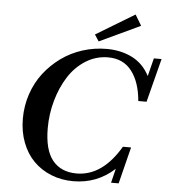

<svg xmlns="http://www.w3.org/2000/svg" viewBox="-59 -920 868 984"><g transform="rotate(5 375.5 -427.5)"><path d="M421.9 -712.9 399.9 -746.6 598.6 -866.7 631.8 -811.5ZM354 12.2Q293 12.2 240.7 -8.8Q188.5 -29.8 150.4 -67.9Q112.3 -106 90.8 -162.1Q69.3 -218.3 69.3 -285.2Q69.3 -351.1 89.8 -412.1Q110.4 -473.1 147.5 -521Q184.6 -568.8 233.9 -604.5Q283.2 -640.1 343.3 -659.2Q403.3 -678.2 466.8 -678.2Q540 -678.2 597.9 -649.2Q655.8 -620.1 688 -558.1L711.4 -650.9H751L693.4 -426.3H650.9Q642.6 -523.4 599.1 -579.6Q555.7 -635.7 478 -635.7Q415.5 -635.7 362.5 -602.3Q309.6 -568.8 274.7 -513.9Q239.7 -459 220.2 -389.6Q200.7 -320.3 200.7 -247.6Q200.7 -135.7 244.1 -82.3Q287.6 -28.8 367.7 -28.8Q500.5 -28.8 592.8 -186H634.8L587.4 2.9H548.3L566.4 -70.3Q476.6 12.2 354 12.2Z"/></g></svg>

Font: Elstob 8pt SemiBold
Style: Italic
Weight: 600
Italic angle: -20°
Designer: Peter S. Baker
Version: Version 1.015